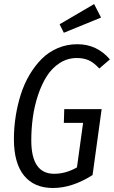

<svg xmlns="http://www.w3.org/2000/svg" viewBox="-20 -918 564 950"><path d="M445.8 -897.9 480 -831.1 295.9 -755.9 274.9 -797.9ZM362.8 -699.2Q459.5 -699.2 523.9 -624L471.2 -579.1Q445.3 -607.4 420.4 -619.1Q395.5 -630.9 359.9 -630.9Q314 -630.9 275.6 -606.2Q237.3 -581.5 211.7 -541.3Q186 -501 168.2 -447.5Q150.4 -394 142.6 -337.6Q134.8 -281.2 134.8 -223.1Q134.8 -58.1 248 -58.1Q305.7 -58.1 360.8 -89.8L391.1 -310.1H295.9L297.9 -377.9H482.9L438 -51.8Q336.9 12.2 242.2 12.2Q148.9 12.2 98.9 -49.3Q48.8 -110.8 48.8 -230Q48.8 -285.6 57.4 -341.1Q65.9 -396.5 82.5 -449.2Q99.1 -502 125.7 -547.1Q152.3 -592.3 186.3 -626.5Q220.2 -660.6 265.6 -679.9Q311 -699.2 362.8 -699.2Z"/></svg>

Font: Fira Sans Compressed Book
Style: Italic
Weight: 350
Width: 3
Italic angle: -8°
Designer: Carrois Corporate & Edenspiekermann AG
Foundry: Carrois Corporate GbR & Edenspiekermann AG
Version: Version 4.203;PS 004.203;hotconv 1.0.88;makeotf.lib2.5.64775